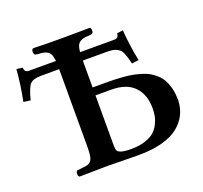

<svg xmlns="http://www.w3.org/2000/svg" viewBox="-114 -779 966 913"><g transform="rotate(-20 368.5 -322.5)"><path d="M421.9 -335H342.8V-80.1Q342.8 -63 346.9 -54.9Q351.1 -46.9 367.4 -42Q383.8 -37.1 417 -37.1Q457 -37.1 487.1 -47.1Q517.1 -57.1 533.7 -72Q550.3 -86.9 560.5 -107.9Q570.8 -128.9 574 -147.2Q577.1 -165.5 577.1 -186Q577.1 -254.4 538.3 -294.7Q499.5 -335 421.9 -335ZM223.1 -511.2H132.8Q91.3 -511.2 75.7 -494.6Q60.1 -478 44.9 -418L9.8 -422.9Q25.9 -501 32.2 -581.1L63 -577.1Q63 -553.2 85 -553.2H222.2Q220.7 -565.4 217.8 -576.2Q210.9 -612.8 154.8 -612.8Q142.6 -615.2 139.2 -615.2Q133.8 -620.6 133.8 -624Q130.4 -638.2 138.2 -646L147.9 -647Q197.8 -645 273.9 -645H289.1Q307.6 -645 351.6 -645.5Q395.5 -646 407.2 -646H428.2Q435.1 -640.6 433.1 -624Q431.6 -618.7 426.8 -615.2Q423.3 -615.2 411.1 -612.8Q355 -612.8 348.1 -576.2Q345.7 -568.4 344.2 -553.2H518.1Q540 -553.2 540 -577.1L570.8 -581.1Q577.1 -497.1 592.8 -422.9L558.1 -418Q552.2 -439.9 549.1 -450.9Q545.9 -461.9 540.3 -474.9Q534.7 -487.8 528.8 -492.9Q522.9 -498 512.7 -503.2Q502.4 -508.3 489.7 -509.8Q477.1 -511.2 458 -511.2H342.8V-375H407.2Q434.1 -375 453.4 -374.5Q472.7 -374 498.8 -371.8Q524.9 -369.6 543.9 -366Q563 -362.3 585.4 -355.5Q607.9 -348.6 623.8 -339.4Q639.6 -330.1 655.5 -315.7Q671.4 -301.3 681.2 -283.4Q690.9 -265.6 697.3 -241.5Q703.6 -217.3 704.1 -188Q705.6 -179.7 704.1 -171.9Q702.1 -136.2 686.5 -105.7Q670.9 -75.2 640.6 -50.5Q610.4 -25.9 559.6 -12Q508.8 2 441.9 2H429.2Q395 2 350.3 1Q305.7 0 290 0H272.9L139.2 2Q134.8 -2.9 133.8 -4.9Q132.3 -13.7 133.8 -21Q133.8 -24.4 139.2 -29.8Q141.6 -29.8 146 -30.3Q150.4 -30.8 152.8 -30.8Q155.8 -31.2 163.1 -32Q170.4 -32.7 173.8 -33.2Q195.3 -34.7 206.1 -43.7Q216.8 -52.7 220.2 -73.2Q223.1 -91.8 223.1 -118.2Z"/></g></svg>

Font: Common Serif SemiBold
Style: Regular
Weight: 600
Designer: Philipp H. Poll, Khaled Hosny
Foundry: Stefan Peev, Context Ltd.
Version: Version 1.026